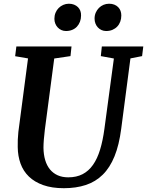

<svg xmlns="http://www.w3.org/2000/svg" viewBox="-20 -990 781 1020"><path d="M543.9 -825.2Q530.8 -825.2 519.5 -830.3Q508.3 -835.4 500 -844.2Q491.7 -853 487.1 -865Q482.4 -877 482.4 -891.1Q482.4 -908.7 488.8 -923.1Q495.1 -937.5 505.6 -948Q516.1 -958.5 530 -964.4Q543.9 -970.2 559.6 -970.2Q575.2 -970.2 587.4 -965.3Q599.6 -960.4 607.9 -951.9Q616.2 -943.4 620.4 -932.1Q624.5 -920.9 624.5 -907.7Q624.5 -890.1 618.9 -875Q613.3 -859.9 602.8 -848.9Q592.3 -837.9 577.4 -831.5Q562.5 -825.2 543.9 -825.2ZM330.6 -825.2Q317.4 -825.2 306.2 -830.3Q294.9 -835.4 286.6 -844.2Q278.3 -853 273.7 -864.7Q269 -876.5 269 -890.1Q269 -907.7 275.1 -922.4Q281.2 -937 291.7 -947.5Q302.2 -958 316.2 -964.1Q330.1 -970.2 345.7 -970.2Q361.3 -970.2 373.5 -965.3Q385.7 -960.4 394.3 -951.9Q402.8 -943.4 407 -931.9Q411.1 -920.4 410.6 -907.2Q410.6 -889.6 404.8 -874.5Q398.9 -859.4 388.7 -848.4Q378.4 -837.4 363.5 -831.3Q348.6 -825.2 330.6 -825.2ZM74.2 -209Q73.7 -228 74.5 -247.8Q75.2 -267.6 77.6 -289.6L128.9 -679.7L60.5 -691.4L66.9 -743.2H359.9L354.5 -691.9L268.1 -679.2L218.3 -301.3Q214.8 -272.9 212.9 -248.5Q210.9 -224.1 210.9 -205.1Q211.4 -168.5 220.2 -139.2Q229 -109.9 245.8 -89.6Q262.7 -69.3 286.9 -58.6Q311 -47.9 342.8 -47.9Q386.2 -47.9 418.7 -64.7Q451.2 -81.5 474.1 -114.3Q497.1 -147 511.7 -195.1Q526.4 -243.2 534.7 -305.7L585 -679.2L515.6 -691.9L521 -743.2H741.2L734.9 -691.9L672.9 -679.7L624 -306.2Q612.8 -219.7 588.4 -159.7Q564 -99.6 525.9 -62Q487.8 -24.4 436 -7.3Q384.3 9.8 319.3 9.8Q255.9 9.8 209.7 -6.6Q163.6 -22.9 133.5 -52Q103.5 -81.1 89.1 -121.1Q74.7 -161.1 74.2 -209Z"/></svg>

Font: Merriweather Bold
Style: Italic
Weight: 700
Italic angle: -7°
Designer: Eben Sorkin ( eben@eyebytes.com )
Foundry: Eben Sorkin ( eben@eyebytes.com )
Version: Version 1.5; ttfautohint (v0.97) -l 13 -r 13 -G 200 -x 24 -f